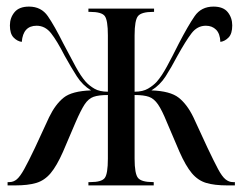

<svg xmlns="http://www.w3.org/2000/svg" viewBox="-20 -562 735 582"><path d="M3 0V-10H8Q21 -10 31 -18.5Q41 -27 53.5 -49.5Q66 -72 86 -114L129 -207Q148 -246 173 -266Q198 -286 256 -288Q230 -304 213 -330.5Q196 -357 176 -393Q153 -438 135 -461Q117 -484 91 -484Q50 -484 46 -435Q32 -437 21 -448.5Q10 -460 10 -485Q10 -508 24 -525Q38 -542 68 -542Q105 -542 125 -513Q145 -484 172 -430Q193 -390 209 -360.5Q225 -331 240 -314Q251 -302 266.5 -293Q282 -284 307 -284V-455Q307 -501 297.5 -513.5Q288 -526 253 -526H248V-536H447V-526H444Q409 -526 398.5 -513.5Q388 -501 388 -455V-284Q413 -284 429 -293.5Q445 -303 455 -314Q470 -331 486 -360.5Q502 -390 522 -430Q550 -484 570 -513Q590 -542 627 -542Q657 -542 670.5 -525Q684 -508 684 -485Q684 -460 673 -448.5Q662 -437 648 -435Q647 -460 635 -472Q623 -484 604 -484Q578 -484 560.5 -461Q543 -438 518 -393Q499 -357 482 -330.5Q465 -304 439 -288Q496 -286 521.5 -266Q547 -246 566 -207L609 -114Q629 -72 641 -49.5Q653 -27 663.5 -18.5Q674 -10 686 -10H692V0H669Q630 0 605 -7.5Q580 -15 561.5 -37Q543 -59 524 -102L486 -191Q471 -228 459 -245.5Q447 -263 431.5 -268.5Q416 -274 388 -274V-81Q388 -35 398.5 -22.5Q409 -10 444 -10H446V0H248V-10H254Q288 -10 297.5 -22.5Q307 -35 307 -81V-274Q279 -274 263.5 -268.5Q248 -263 236.5 -245.5Q225 -228 209 -191L171 -102Q152 -59 133.5 -37Q115 -15 90 -7.5Q65 0 26 0Z"/></svg>

Font: Noto Serif Display ExtraCondensed
Style: Regular
Weight: 400
Width: 2
Designer: Monotype Design Team
Foundry: Monotype Imaging Inc.
Version: Version 2.009